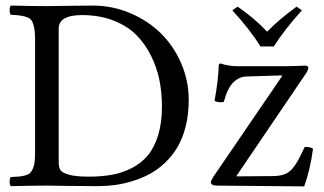

<svg xmlns="http://www.w3.org/2000/svg" viewBox="-20 -667 1165 690"><path d="M190.9 -564V-84Q190.9 -65.4 197.3 -55.7Q203.6 -45.9 228 -39.1Q252.4 -32.2 299.8 -32.2Q344.7 -32.2 381.6 -38.8Q418.5 -45.4 452.9 -62.7Q487.3 -80.1 510.7 -107.9Q534.2 -135.7 548.1 -180.4Q562 -225.1 562 -284.2Q562 -332.5 553.2 -377.7Q544.4 -422.9 522.9 -466.3Q501.5 -509.8 469.5 -541.7Q437.5 -573.7 387.5 -593.3Q337.4 -612.8 274.9 -612.8Q190.9 -612.8 190.9 -564ZM148.9 0Q93.3 0 19 2Q14.6 -2.4 14.6 -14.4Q14.6 -26.4 19 -30.8Q39.1 -31.7 50 -32.7Q61 -33.7 72.3 -37.1Q83.5 -40.5 88.9 -46.1Q94.2 -51.8 98.6 -61.8Q103 -71.8 104.5 -85.4Q106 -99.1 106 -120.1V-526.9Q106 -550.8 103.3 -565.4Q100.6 -580.1 95.7 -589.8Q90.8 -599.6 79.3 -604.2Q67.9 -608.9 55.2 -610.8Q42.5 -612.8 19 -613.8Q14.6 -618.2 14.6 -630.4Q14.6 -642.6 19 -647Q99.1 -645 148.9 -645Q164.6 -645 219 -646Q273.4 -647 313 -647Q383.8 -647 447.8 -619.9Q511.7 -592.8 557.9 -547.4Q604 -502 631.1 -439.5Q658.2 -377 658.2 -308.1Q658.2 -256.8 647.5 -213.6Q636.7 -170.4 618.2 -138.9Q599.6 -107.4 573.7 -82.8Q547.9 -58.1 519.3 -42.5Q490.7 -26.9 457.5 -16.6Q424.3 -6.3 393.6 -2.2Q362.8 2 331.1 2Q271.5 2 215.3 1Q159.2 0 148.9 0ZM772 -439Q802.2 -429.2 831.1 -429.2H1014.2Q1026.9 -429.2 1041.3 -429.7Q1055.7 -430.2 1065.2 -430.7Q1074.7 -431.2 1076.2 -431.2Q1087.9 -431.2 1087.9 -423.8Q1087.9 -415.5 1080.1 -403.8L830.1 -35.2V-33.2L962.9 -34.2Q1000.5 -34.7 1021 -51.5Q1041.5 -68.4 1061 -109.9L1075.2 -139.2Q1095.7 -139.2 1105 -132.8Q1094.7 -56.6 1073.2 2.9L761.2 0Q737.8 0 737.8 -12.2Q737.8 -17.6 747.1 -32.2L994.1 -394L992.2 -396L865.2 -392.1Q839.4 -391.1 818.6 -371.1Q797.9 -351.1 784.2 -300.8Q767.6 -296.9 751 -304.2Q765.1 -382.3 766.1 -433.1Q766.1 -434.6 768.3 -436.8Q770.5 -439 772 -439ZM963.9 -500H916Q878.4 -561 814.9 -629.9L834 -643.1Q894 -602.1 939.9 -553.2Q983.4 -597.7 1045.9 -643.1L1064.9 -629.9Q1000.5 -558.1 963.9 -500Z"/></svg>

Font: Common Serif
Style: Regular
Weight: 400
Designer: Philipp H. Poll, Khaled Hosny
Foundry: Stefan Peev, Context Ltd.
Version: Version 1.026